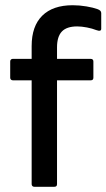

<svg xmlns="http://www.w3.org/2000/svg" viewBox="-20 -714 407 734"><path d="M111 0Q106 0 103.5 -3Q101 -6 101 -10V-407H29Q25 -407 22 -409.5Q19 -412 19 -417V-479Q19 -484 22 -486.5Q25 -489 29 -489H101V-538Q101 -614 141.5 -654Q182 -694 258 -694Q284 -694 310.5 -689.5Q337 -685 353 -679Q367 -674 367 -664V-604Q367 -592 348 -599Q333 -605 312.5 -609Q292 -613 275 -613Q235 -613 216.5 -593.5Q198 -574 198 -533V-489H326Q337 -489 337 -479V-417Q337 -412 334.5 -409.5Q332 -407 327 -407H198V-10Q198 0 188 0Z"/></svg>

Font: Sofia Sans Semi Condensed SemiBold
Style: Regular
Weight: 600
Designer: Botio Nikoltchev, Ani Petrova
Foundry: lettersoup
Version: Version 4.100